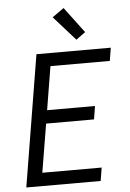

<svg xmlns="http://www.w3.org/2000/svg" viewBox="-63 -1024 726 1070"><g transform="rotate(-5 300.0 -489.0)"><path d="M40 0 161 -735H577L565 -662H233L193 -419H461L449 -345H181L136 -74H468L456 0ZM390 -796 269 -932 334 -978 442 -834Z"/></g></svg>

Font: Iosevka Extended
Style: Italic
Weight: 400
Width: 7
Italic angle: -9°
Monospace: yes
Designer: Belleve Invis
Foundry: Belleve Invis
Version: Version 32.5.0; ttfautohint (v1.8.4)